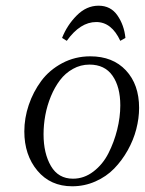

<svg xmlns="http://www.w3.org/2000/svg" viewBox="-20 -651 511 678"><path d="M65.9 -187Q65.9 -233.9 81.5 -280.3Q97.2 -326.7 125.7 -365.2Q154.3 -403.8 199.7 -428Q245.1 -452.1 298.8 -452.1Q378.4 -452.1 424.8 -402.3Q471.2 -352.5 471.2 -270Q471.2 -233.4 461.2 -194.8Q451.2 -156.2 430.9 -120.1Q410.6 -84 383.1 -55.7Q355.5 -27.3 316.9 -10.3Q278.3 6.8 234.9 6.8Q158.2 6.8 112.1 -48.3Q65.9 -103.5 65.9 -187ZM133.8 -176.8Q133.8 -109.4 159.9 -64.7Q186 -20 237.8 -20Q276.9 -20 309.8 -45.2Q342.8 -70.3 362.8 -109.6Q382.8 -148.9 393.8 -193.1Q404.8 -237.3 404.8 -278.8Q404.8 -344.2 377.4 -383.5Q350.1 -422.9 295.9 -422.9Q264.6 -422.9 237.5 -407.7Q210.4 -392.6 191.7 -367.7Q172.9 -342.8 159.7 -310.8Q146.5 -278.8 140.1 -244.6Q133.8 -210.4 133.8 -176.8ZM199.2 -517.1Q216.8 -562 251 -596.4Q285.2 -630.9 328.1 -630.9Q371.1 -630.9 394.8 -596.4Q418.5 -562 422.9 -517.1L404.8 -506.8Q374 -573.2 319.8 -573.2Q263.2 -573.2 215.8 -506.8Z"/></svg>

Font: Dehuti
Style: Italic
Weight: 400
Version: Version 1.2